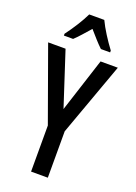

<svg xmlns="http://www.w3.org/2000/svg" viewBox="-174 -1008 764 1077"><g transform="rotate(20 208.0 -470.0)"><path d="M253 -940H163C144 -899 105 -837 70 -791V-780H125C148 -801 178 -836 208 -870C238 -836 265 -804 291 -780H346V-791C312 -836 274 -895 253 -940ZM209 -392 104 -714H0L158 -275V0H258V-277L416 -714H313Z"/></g></svg>

Font: Noto Sans Arabic UI XCn Md
Style: Regular
Weight: 500
Width: 2
Designer: Monotype Design Team, Nadine Chahine and Nizar Qandah
Foundry: Monotype Imaging Inc.
Version: Version 2.010